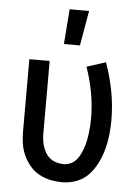

<svg xmlns="http://www.w3.org/2000/svg" viewBox="-54 -797 608 847"><g transform="rotate(5 250.0 -373.5)"><path d="M254 8Q227 8 200.5 2.5Q174 -3 150.5 -16Q127 -29 109.5 -50Q92 -71 81 -95.5Q70 -120 66 -146.5Q62 -173 62 -200V-520H152V-200Q152 -185 154 -169.5Q156 -154 161 -139Q166 -124 174.5 -111Q183 -98 195.5 -89Q208 -80 223.5 -76Q239 -72 254 -72Q270 -72 285 -79.5Q300 -87 310 -99Q320 -111 327 -126Q334 -141 339 -156Q344 -171 347 -187Q350 -203 352 -219Q354 -235 355 -251Q356 -267 356 -283Q356 -341 345.5 -398Q335 -455 316 -509L400 -536Q422 -475 434 -411.5Q446 -348 446 -284Q446 -251 442.5 -218.5Q439 -186 430.5 -154.5Q422 -123 407.5 -93.5Q393 -64 371 -40Q349 -16 318 -4Q287 8 254 8ZM208 -600 220 -755H306L279 -600Z"/></g></svg>

Font: Iosevka Term Curly Medium
Style: Regular
Weight: 500
Designer: Belleve Invis
Foundry: Belleve Invis
Version: Version 32.3.0